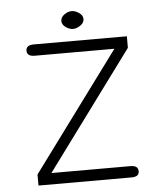

<svg xmlns="http://www.w3.org/2000/svg" viewBox="-54 -812 727 859"><g transform="rotate(-5 309.5 -382.5)"><path d="M84 0V-49.8L475.6 -580.1H118.2Q83 -580.1 83 -605.5Q83 -630.9 118.2 -630.9H536.1V-579.1L146.5 -50.8H502Q536.1 -50.8 536.1 -24.4Q536.1 0 502 0ZM299.8 -764.6Q315.4 -764.6 332.5 -752.9Q349.6 -741.2 349.6 -724.6Q349.6 -708 332.5 -696.3Q315.4 -684.6 299.8 -684.6Q283.2 -684.6 266.6 -696.3Q250 -708 250 -724.6Q250 -741.2 266.6 -752.9Q283.2 -764.6 299.8 -764.6Z"/></g></svg>

Font: Jura
Style: Book
Weight: 400
Version: Version 2.3